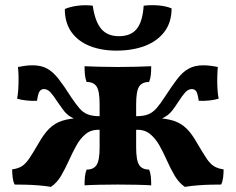

<svg xmlns="http://www.w3.org/2000/svg" viewBox="-20 -719 918 748"><path d="M700.1 9Q677 -6.7 660.8 -34.2Q644.5 -61.7 630.7 -92.9Q617 -124.1 601.3 -152Q585.6 -180 564 -197.4Q542.5 -214.8 510.4 -213.2V-266.3Q539.1 -266.3 557 -273.4Q574.9 -280.6 589.7 -297.2Q604.4 -313.9 622.1 -341.6Q649.4 -383.4 670.2 -410.8Q691 -438.3 714.8 -451.4Q738.5 -464.6 771.5 -464.6Q786.7 -464.6 802.1 -462.5Q817.4 -460.5 828.5 -458Q827 -441 826.5 -418.3Q825.9 -395.6 827.2 -373.5Q828.4 -351.3 831.9 -334.4Q815.7 -329.8 795 -327.5Q774.2 -325.3 754.3 -326.3Q749.9 -356.6 743.7 -364.3Q737.4 -372 727.5 -372Q713.7 -372 702.1 -359.5Q690.4 -347 675 -322.7Q662.5 -303.3 652.2 -289.9Q642 -276.5 629.1 -267.6Q616.2 -258.7 595 -250.9L583.9 -259.7Q628.1 -257.7 656.7 -248.4Q685.2 -239.1 706.6 -218.3Q727.9 -197.6 748.8 -159.8Q770.6 -122.8 784.7 -101.7Q798.8 -80.6 813.8 -71.4Q828.7 -62.2 851.1 -59.2Q851.1 -42.6 849.1 -26.6Q847 -10.6 841.5 0Q824.6 0 800.7 0.5Q776.9 1 751 3Q725.1 5 700.1 9ZM178.4 9Q154.4 5 128 3Q101.6 1 77.8 0.5Q54 0 37 0Q31.5 -10.6 29.4 -26.6Q27.4 -42.6 27.4 -59.2Q50.3 -62.2 65 -71.4Q79.7 -80.6 94 -101.7Q108.4 -122.8 129.7 -159.8Q151.1 -197.6 172.2 -218.3Q193.3 -239.1 221.9 -248.4Q250.4 -257.7 294.6 -259.7L283.5 -250.9Q262.3 -258.7 249.6 -267.6Q237 -276.5 227 -289.9Q217.1 -303.3 203.5 -322.7Q188.1 -347 176.5 -359.5Q164.8 -372 151 -372Q141.5 -372 135.1 -364.3Q128.6 -356.6 124.2 -326.3Q104.8 -325.3 83.8 -327.5Q62.8 -329.8 46.6 -334.4Q50.1 -351.3 51.3 -373.5Q52.6 -395.6 52.3 -418.3Q52 -441 50 -458Q61.6 -460.5 76.7 -462.5Q91.8 -464.6 107 -464.6Q141 -464.6 164.3 -451.4Q187.5 -438.3 208.8 -410.8Q230.1 -383.4 256.4 -341.6Q275.1 -313.9 289.4 -297.2Q303.6 -280.6 322 -273.4Q340.4 -266.3 368.1 -266.3V-213.2Q336 -214.8 314.5 -197.4Q292.9 -180 277.5 -152Q262.1 -124.1 248.1 -92.9Q234 -61.7 218 -34.2Q201.9 -6.7 178.4 9ZM309.4 3Q309.4 -16.7 310.9 -31.2Q312.4 -45.6 317.5 -58.3Q344.9 -58.3 356.5 -76.6Q368.1 -94.8 368.1 -145.3V-312.7Q368.1 -363.7 356.5 -381.7Q344.9 -399.7 317.5 -399.7Q312.4 -412.9 310.9 -427.3Q309.4 -441.7 309.4 -461Q331.9 -460 366.9 -459Q402 -458 439.3 -458Q476.5 -458 511.8 -459Q547.1 -460 569.1 -461Q569.1 -441.7 567.6 -427.3Q566.1 -412.9 561 -399.7Q533.6 -399.7 522 -381.7Q510.4 -363.7 510.4 -312.7V-145.3Q510.4 -94.8 522 -76.6Q533.6 -58.3 561 -58.3Q566.1 -45.6 567.6 -31.2Q569.1 -16.7 569.1 3Q547.1 1.5 511.8 0.8Q476.5 0 439.3 0Q402 0 366.9 0.8Q331.9 1.5 309.4 3ZM433.2 -521.8Q374.4 -521.8 329 -540.1Q283.6 -558.4 258 -594.5Q232.5 -630.7 232.5 -683.8Q254.6 -693.4 284.1 -696.9Q313.7 -700.4 341.3 -696.8Q350.3 -634.8 374.5 -606.4Q398.7 -578 443.2 -578Q489.7 -578 512.7 -606.4Q535.7 -634.8 539.7 -696.8Q567.3 -700.4 597.6 -697.8Q627.9 -695.3 648.5 -686.2Q648.5 -632.6 621 -595.7Q593.4 -558.9 545 -540.3Q496.6 -521.8 433.2 -521.8Z"/></svg>

Font: Vollkorn
Style: Regular
Weight: 400
Designer: Friedrich Althausen
Foundry: Friedrich Althausen
Version: Version 5.001